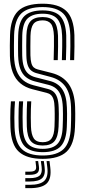

<svg xmlns="http://www.w3.org/2000/svg" viewBox="-20 -828 448 1011"><path d="M204.8 8.5Q121.2 8.5 79.8 -28.6Q38.2 -65.8 35 -158Q34.2 -178.2 34.1 -203.4Q34 -228.5 34.9 -252.8Q35.8 -277 37.5 -294.5H59Q57.5 -277 56.5 -255.5Q55.5 -234 55.6 -209.5Q55.8 -185 56.5 -158.5Q59.5 -77 94.8 -43.1Q130 -9.2 204.8 -9.2Q280.5 -9.2 315.4 -43.6Q350.2 -78 353.2 -158.8Q354 -177.2 354.2 -193Q354.5 -208.8 354.6 -225.5Q354.8 -242.2 354 -263.8Q351.5 -334 324.5 -371.8Q297.5 -409.5 246.2 -423L173 -442.5Q155.8 -447 143.9 -456.9Q132 -466.8 125.8 -485.6Q119.5 -504.5 118.8 -535.8Q118 -559 118.2 -586Q118.5 -613 119 -641Q120.5 -693.8 140.5 -716Q160.5 -738.2 204.5 -738.2Q245.8 -738.2 264.5 -715.9Q283.2 -693.5 285.5 -640Q286.2 -618.8 285.8 -582.6Q285.2 -546.5 284.2 -511.2H262.5Q263.8 -546.5 264.1 -583Q264.5 -619.5 264 -638.5Q262.2 -686.2 247.8 -703.5Q233.2 -720.8 204.5 -720.8Q170.5 -720.8 156.1 -701.9Q141.8 -683 140.5 -639Q140 -609.2 139.9 -583Q139.8 -556.8 140.2 -536.5Q141 -510.8 145.1 -495.8Q149.2 -480.8 157.5 -473.2Q165.8 -465.8 178.5 -462.5L251.2 -444Q311.2 -428.8 342 -385Q372.8 -341.2 375.5 -264.8Q376.2 -246.5 376.2 -230.1Q376.2 -213.8 376 -196.4Q375.8 -179 374.8 -157.8Q371.2 -67.8 331 -29.6Q290.8 8.5 204.8 8.5ZM204.8 -26.8Q141.5 -26.8 111.2 -56.5Q81 -86.2 78.2 -159.5Q77.5 -182 77.5 -206.9Q77.5 -231.8 78.2 -254.8Q79 -277.8 80.2 -294.5H101.8Q100.5 -277.2 99.6 -256.5Q98.8 -235.8 98.9 -211.5Q99 -187.2 99.8 -159.2Q102 -97 126.6 -70.6Q151.2 -44.2 204.8 -44.2Q258.8 -44.2 283.2 -71Q307.8 -97.8 310 -159.5Q311 -180.2 311.2 -195.9Q311.5 -211.5 311.5 -227Q311.5 -242.5 310.8 -262Q309.5 -299 300.9 -323.1Q292.2 -347.2 276.1 -361.1Q260 -375 236.2 -381L162 -399.8Q135.5 -406.8 116.5 -422Q97.5 -437.2 87.1 -464.8Q76.8 -492.2 75.5 -534.5Q75 -551 75 -569.5Q75 -588 75.1 -606.8Q75.2 -625.5 75.8 -642Q78 -714.5 108.9 -743.9Q139.8 -773.2 204.5 -773.2Q268.5 -773.2 297.2 -742.8Q326 -712.2 328.8 -641.2Q329.5 -620 329 -582.9Q328.5 -545.8 327.2 -511.2H305.8Q307 -543.5 307.5 -580.6Q308 -617.8 307 -641.2Q304.8 -703 281 -729.4Q257.2 -755.8 204.5 -755.8Q151.8 -755.8 125.5 -731Q99.2 -706.2 97.2 -641.8Q96.8 -613.8 96.6 -586.5Q96.5 -559.2 97 -535Q98 -498.8 106.1 -475.5Q114.2 -452.2 129.6 -439.4Q145 -426.5 167.5 -420.8L241.2 -402Q285.5 -391 307.9 -357.9Q330.2 -324.8 332.2 -263Q333 -245 333.1 -229.9Q333.2 -214.8 332.9 -198.2Q332.5 -181.8 331.8 -159.5Q329 -89.2 300 -58Q271 -26.8 204.8 -26.8ZM204.8 -61.8Q162.5 -61.8 142.9 -84.2Q123.2 -106.8 121.2 -161Q120.8 -185.2 120.6 -208.6Q120.5 -232 121.2 -253.6Q122 -275.2 123 -294.5H144.5Q143.2 -272.5 142.6 -251.9Q142 -231.2 142.1 -209.2Q142.2 -187.2 143 -161.5Q144.5 -119.8 157.8 -99.5Q171 -79.2 204.8 -79.2Q236.8 -79.2 251.1 -98.4Q265.5 -117.5 267 -162.2Q267.8 -184 268 -199.4Q268.2 -214.8 268.1 -228.9Q268 -243 267.5 -260.5Q266.8 -288 261.9 -303.9Q257 -319.8 248.1 -327.8Q239.2 -335.8 226 -339L151.2 -358Q113.2 -367.5 87.1 -389.4Q61 -411.2 47.2 -446.8Q33.5 -482.2 32.2 -533Q31.5 -560.5 31.8 -588.4Q32 -616.2 32.8 -643.2Q35.5 -730.5 74.9 -769.5Q114.2 -808.5 204.5 -808.5Q288 -808.5 328.2 -771.1Q368.5 -733.8 371.8 -643Q372.5 -622.2 372.1 -583.4Q371.8 -544.5 370.5 -511.2H349Q350.2 -546.8 350.6 -583.8Q351 -620.8 350.2 -642Q347.2 -722.8 312.9 -756.8Q278.5 -790.8 204.5 -790.8Q126.8 -790.8 91.8 -756.8Q56.8 -722.8 54.2 -642.5Q53.5 -611 53.4 -585.1Q53.2 -559.2 53.8 -533.8Q55.2 -488 67 -456.6Q78.8 -425.2 101.2 -406.2Q123.8 -387.2 156.8 -379L231.2 -359.8Q249.2 -355.5 261.8 -344.9Q274.2 -334.2 281.1 -314.2Q288 -294.2 289 -261.2Q289.8 -242.8 289.8 -228.2Q289.8 -213.8 289.5 -198.5Q289.2 -183.2 288.5 -161.5Q286.2 -107.8 267.1 -84.8Q248 -61.8 204.8 -61.8ZM225.2 20H240.8L244.8 54.2Q251.8 112.5 226.5 137.6Q201.2 162.8 136.2 162.8H113.2V145.2H136.2Q191.8 145.2 213.5 124Q235.2 102.8 229.2 54.2ZM166.8 20H180.8L184.8 47.5Q188.5 71.8 177.2 82.1Q166 92.5 136.2 92.5H113.2V75.8H136.2Q156.5 75.8 164.1 69.2Q171.8 62.8 170 47.5ZM195.2 20H210.8L214.8 51Q220.5 92 202.1 109.9Q183.8 127.8 136.2 127.8H113.2V110H136.2Q174.2 110 188.9 96.4Q203.5 82.8 199.2 51Z"/></svg>

Font: Big Shoulders Inline Display Thin
Style: Bold
Weight: 700
Version: Version 2.002